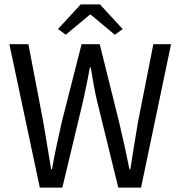

<svg xmlns="http://www.w3.org/2000/svg" viewBox="-20 -858 826 878"><path d="M162.1 0 22.9 -655.8H109.9L178.2 -298.8Q180.7 -284.7 213.9 -84H217.8Q233.4 -173.3 262.2 -298.8L353 -655.8H436L524.9 -298.8Q559.1 -151.9 571.8 -84H576.2Q593.3 -196.3 610.8 -298.8L681.2 -655.8H762.2L625 0H521L423.8 -396Q409.2 -459 395 -549.8H391.1Q383.3 -503.9 359.9 -396L265.1 0ZM280.8 -699.2 245.1 -725.1 349.1 -837.9H437L541 -725.1L504.9 -699.2L395 -791H391.1Z"/></svg>

Font: Source Sans Pro
Style: Regular
Weight: 400
Designer: Paul D. Hunt
Foundry: Adobe Systems Incorporated
Version: Version 3.006;hotconv 1.0.111;makeotfexe 2.5.65597